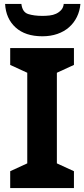

<svg xmlns="http://www.w3.org/2000/svg" viewBox="-20 -959 430 979"><path d="M32 -628V-714H357V-628L270 -588V-126L357 -86V0H32V-86L119 -126V-588ZM89 -939Q94 -897 123.5 -887.5Q153 -878 197 -878Q214 -878 232.5 -880Q251 -882 266 -889Q281 -896 292 -908Q303 -920 305 -939H390Q387 -903 372 -872.5Q357 -842 332 -820Q307 -798 272.5 -786Q238 -774 196 -774Q109 -774 59.5 -819Q10 -864 6 -939Z"/></svg>

Font: BC Sans
Style: Bold
Weight: 700
Designer: Monotype Design Team
Province of B.C.
Foundry: Monotype Imaging Inc.
Version: Version 2.000;GOOG;noto-source:20170915:90ef993387c0